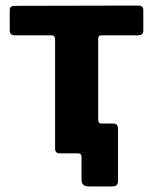

<svg xmlns="http://www.w3.org/2000/svg" viewBox="-20 -551 550 690"><path d="M300 119Q273 119 273 96V13Q273 0 260 0H213V-107H333V-120Q333 -107 346 -107H388Q404 -107 404 -88V99Q404 109 399.5 114Q395 119 382 119ZM476 -424H344Q333 -424 333 -412V-15Q333 0 315 0H194Q178 0 178 -17V-409Q178 -424 166 -424H34Q15 -424 15 -441V-515Q15 -530 32 -530L478 -531Q495 -531 495 -515V-441Q495 -424 476 -424Z"/></svg>

Font: Libre Franklin
Style: Bold
Weight: 700
Designer: Pablo Impallari, Rodrigo Fuenzalida, Nhung Nguyen
Foundry: Impallari Type
Version: Version 3.000